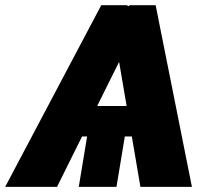

<svg xmlns="http://www.w3.org/2000/svg" viewBox="-23 -732 861 752"><path d="M527 0 493.3 -197.4H465.9L433.2 0H285.5L318.2 -197.4H298.3L200.3 0H-2.8L373.6 -711.6H474.4L479 -707.7L485.8 -711.6H586.6L728.7 0ZM443.5 -489.7 357.6 -316.8H473Z"/></svg>

Font: Inter UI Black
Style: Italic
Weight: 900
Italic angle: -9.39999°
Designer: Rasmus Andersson
Foundry: rsms
Version: 3.2;8d6f07862